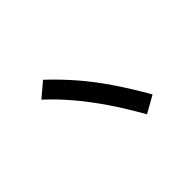

<svg xmlns="http://www.w3.org/2000/svg" viewBox="-97 -965 1194 1194"><g transform="rotate(-45 500.0 -367.5)"><path d="M644 -63Q578 -180 514.5 -273Q451 -366 385.5 -444Q320 -522 244 -592L339 -672Q418 -598 487.5 -517.5Q557 -437 622 -341.5Q687 -246 756 -126Z"/></g></svg>

Font: M PLUS 2 SemiBold
Style: Regular
Weight: 600
Designer: Coji Morishita
Foundry: UNDERFOREST DESIGN
Version: Version 1.001